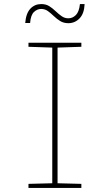

<svg xmlns="http://www.w3.org/2000/svg" viewBox="-20 -924 540 944"><path d="M120 0V-20L237 -23V-690L120 -694V-714H380V-694L263 -690V-23L380 -20V0ZM104 -811Q108 -859 129.5 -881.5Q151 -904 183 -904Q206 -904 222.5 -893.5Q239 -883 253.5 -869Q268 -855 283 -844.5Q298 -834 316 -834Q337 -834 353 -850Q369 -866 373 -904H396Q394 -857 371 -833.5Q348 -810 316 -810Q293 -810 276 -820.5Q259 -831 244.5 -845Q230 -859 215.5 -869.5Q201 -880 182 -880Q163 -880 147 -865Q131 -850 128 -811Z"/></svg>

Font: Noto Sans Mono ExtraCondensed Thin
Style: Regular
Weight: 100
Width: 2
Designer: Monotype Design Team
Foundry: Monotype Imaging Inc.
Version: Version 2.014; ttfautohint (v1.8.4.7-5d5b)